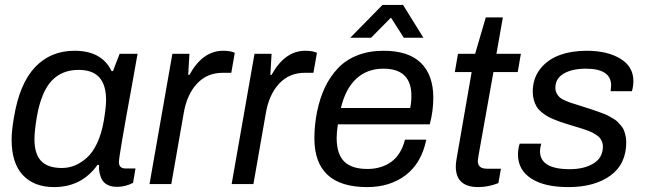

<svg xmlns="http://www.w3.org/2000/svg" viewBox="-20 -743 2608 775"><path d="M198.2 12.2Q117.7 12.2 72.3 -36.1Q26.9 -84.5 26.9 -179.2Q26.9 -215.3 36.1 -268.1Q58.6 -405.3 121.3 -471.7Q184.1 -538.1 280.8 -538.1Q391.1 -538.1 430.2 -456.1H436L462.9 -525.9H535.2L513.2 -401.9Q460 -113.3 460 -88.9Q460 -63 486.8 -63H526.9L517.1 -4.9Q485.8 11.2 452.1 11.2Q395.5 11.2 383.8 -38.1Q378.4 -55.7 379.9 -76.2L374 -78.1Q310.1 12.2 198.2 12.2ZM230 -64.9Q256.8 -64.9 281.7 -75Q306.6 -85 330.3 -106Q354 -127 372.1 -165.3Q390.1 -203.6 398.9 -254.9Q408.2 -310.5 408.2 -338.9Q408.2 -399.9 381.1 -430.4Q354 -460.9 296.9 -460.9Q230 -460.9 188.5 -417Q147 -373 128.9 -272.9Q119.1 -214.4 119.1 -181.2Q119.1 -121.1 146.2 -93Q173.3 -64.9 230 -64.9Z M583.5 0 675.8 -525.9H744.6L739.7 -440.9H744.6Q798.3 -538.1 880.4 -538.1Q911.1 -538.1 927.7 -529.8L913.6 -449.2H879.4Q815.9 -449.2 775.1 -405.3Q734.4 -361.3 721.7 -287.1L671.4 0Z M915 0 1007.3 -525.9H1076.2L1071.3 -440.9H1076.2Q1129.9 -538.1 1211.9 -538.1Q1242.7 -538.1 1259.3 -529.8L1245.1 -449.2H1210.9Q1147.5 -449.2 1106.7 -405.3Q1065.9 -361.3 1053.2 -287.1L1002.9 0Z M1394 -590.8 1523.9 -723.1H1606.9L1689 -590.8H1609.9L1558.1 -671.9L1478 -590.8ZM1461.9 12.2Q1249 12.2 1249 -185.1Q1249 -238.3 1259.8 -292Q1271 -346.7 1291.5 -390.1Q1312 -433.6 1344 -467.5Q1376 -501.5 1422.9 -519.8Q1469.7 -538.1 1528.8 -538.1Q1628.4 -538.1 1678.7 -489.3Q1729 -440.4 1729 -348.1Q1729 -294.9 1714.8 -241.2H1343.8Q1338.9 -208 1338.9 -187Q1338.9 -121.1 1369.4 -91.1Q1399.9 -61 1462.9 -61Q1519 -61 1559.1 -89.6Q1599.1 -118.2 1614.7 -179.2H1700.7Q1681.2 -84.5 1617.7 -36.1Q1554.2 12.2 1461.9 12.2ZM1356 -307.1H1635.7Q1640.6 -329.6 1640.6 -356Q1640.6 -465.8 1527.8 -465.8Q1461.9 -465.8 1418.2 -425.3Q1374.5 -384.8 1356 -307.1Z M1910.6 12.2Q1819.8 12.2 1819.8 -70.8Q1819.8 -84 1822.8 -101.1L1883.8 -452.1H1815.9L1828.6 -525.9H1897.9L1940.9 -672.9H2009.8L1983.9 -525.9H2082.5L2069.8 -452.1H1971.7L1912.6 -121.1Q1912.1 -118.2 1911.1 -111.8Q1910.2 -105.5 1909.4 -100.1Q1908.7 -94.7 1908.7 -92.8Q1908.7 -62 1945.8 -62H2002L1991.7 -3.9Q1951.2 12.2 1910.6 12.2Z M2274.4 12.2Q2176.8 12.2 2123.8 -22.7Q2070.8 -57.6 2070.8 -119.1Q2070.8 -141.6 2077.6 -163.1H2164.6Q2159.7 -144.5 2159.7 -132.8Q2159.7 -60.1 2279.8 -60.1Q2337.9 -60.1 2375.7 -83.3Q2413.6 -106.4 2413.6 -151.9Q2413.6 -161.6 2410.2 -170.4Q2406.7 -179.2 2401.9 -185.5Q2397 -191.9 2387.2 -198.2Q2377.4 -204.6 2369.9 -208.5Q2362.3 -212.4 2347.9 -217.5Q2333.5 -222.7 2324.7 -225.3Q2315.9 -228 2298.6 -233.2Q2281.2 -238.3 2272.5 -241.2Q2253.4 -247.1 2241.9 -251Q2230.5 -254.9 2213.6 -262Q2196.8 -269 2186.5 -275.4Q2176.3 -281.7 2164.3 -291.7Q2152.3 -301.8 2145.8 -313Q2139.2 -324.2 2134.8 -339.4Q2130.4 -354.5 2130.4 -372.1Q2130.4 -426.3 2160.2 -464.4Q2189.9 -502.4 2238.3 -520.3Q2286.6 -538.1 2347.7 -538.1Q2431.6 -538.1 2484.1 -506.1Q2536.6 -474.1 2536.6 -416Q2536.6 -395.5 2530.8 -375H2444.8Q2446.8 -392.6 2446.8 -397.9Q2446.8 -465.8 2344.7 -465.8Q2289.6 -465.8 2255.6 -446Q2221.7 -426.3 2221.7 -388.2Q2221.7 -376.5 2226.8 -366.7Q2231.9 -356.9 2238.3 -350.8Q2244.6 -344.7 2258.5 -338.4Q2272.5 -332 2281.7 -328.9Q2291 -325.7 2311 -319.6Q2331.1 -313.5 2340.8 -310.1Q2346.7 -308.1 2364.3 -302.5Q2381.8 -296.9 2388.4 -294.4Q2395 -292 2410.9 -286.1Q2426.8 -280.3 2433.6 -276.6Q2440.4 -272.9 2453.1 -265.6Q2465.8 -258.3 2471.9 -252.2Q2478 -246.1 2486.3 -236.6Q2494.6 -227.1 2498.3 -217.5Q2502 -208 2504.9 -195.6Q2507.8 -183.1 2507.8 -168.9Q2507.8 -80.6 2443.8 -34.2Q2379.9 12.2 2274.4 12.2Z"/></svg>

Font: Archivo
Style: Italic
Weight: 400
Italic angle: -10°
Designer: Hector Gatti
Foundry: Omnibus-Type
Version: Version 2.001